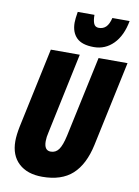

<svg xmlns="http://www.w3.org/2000/svg" viewBox="-102 -1020 794 1097"><g transform="rotate(10 294.5 -471.5)"><path d="M35 -164Q35 -199 45 -249L144 -714H312L213 -246Q206 -218 206 -194Q206 -140 244 -140Q273 -140 290.5 -164Q308 -188 321 -247L421 -714H589L484 -221Q459 -105 396 -47.5Q333 10 221 10Q134 10 84.5 -36Q35 -82 35 -164ZM251 -890Q251 -911 258 -953H355Q355 -920 363 -902Q371 -884 392 -884Q417 -884 433.5 -900Q450 -916 459 -953H559Q543 -866 496 -818.5Q449 -771 383 -771Q314 -771 282.5 -802.5Q251 -834 251 -890Z"/></g></svg>

Font: Noto Sans UI CondBlack
Style: Italic
Weight: 900
Width: 3
Italic angle: -12°
Designer: Monotype Design Team
Foundry: Monotype Imaging Inc.
Version: Version 1.001